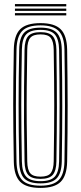

<svg xmlns="http://www.w3.org/2000/svg" viewBox="-20 -921 399 948"><path d="M180 6.8Q109.8 6.8 79.6 -23.5Q49.5 -53.8 48.2 -122.8Q46.8 -202 46 -270.4Q45.2 -338.8 45.2 -403.4Q45.2 -468 46 -534.6Q46.8 -601.2 48.2 -677Q49.5 -746.5 79.6 -776.6Q109.8 -806.8 180 -806.8Q249.2 -806.8 279.6 -776.6Q310 -746.5 311.5 -677Q312.5 -605.2 313.2 -537Q314 -468.8 314 -401.5Q314 -334.2 313.4 -265.2Q312.8 -196.2 311.5 -122.8Q310 -53.8 279.8 -23.5Q249.5 6.8 180 6.8ZM180 -4.2Q242.8 -4.2 269.9 -31.9Q297 -59.5 298.2 -123Q299.2 -195.2 300 -262.8Q300.8 -330.2 300.8 -396.8Q300.8 -463.2 300.1 -532.4Q299.5 -601.5 298.2 -676.5Q297 -741 269.5 -768.4Q242 -795.8 180 -795.8Q115.5 -795.8 89.1 -767.6Q62.8 -739.5 61.5 -676.8Q60 -597.5 59.2 -528.8Q58.5 -460 58.5 -395.2Q58.5 -330.5 59.2 -264Q60 -197.5 61.5 -123Q62.8 -60.2 89.2 -32.2Q115.8 -4.2 180 -4.2ZM180 -15.5Q123.5 -15.5 99.6 -40.2Q75.8 -65 74.8 -123.2Q73.2 -202.5 72.5 -271.4Q71.8 -340.2 71.8 -404.9Q71.8 -469.5 72.5 -535.8Q73.2 -602 74.8 -676.2Q75.8 -735.2 99.6 -759.9Q123.5 -784.5 180 -784.5Q236.2 -784.5 260 -759.4Q283.8 -734.2 285 -676.2Q286.2 -594 286.9 -524.9Q287.5 -455.8 287.5 -392Q287.5 -328.2 286.8 -263.1Q286 -198 285 -123.5Q283.8 -66.5 260.4 -41Q237 -15.5 180 -15.5ZM180 -26.5Q230.8 -26.5 250.8 -49.2Q270.8 -72 271.8 -123.8Q273 -207.2 273.6 -275.8Q274.2 -344.2 274.2 -406.9Q274.2 -469.5 273.5 -534.5Q272.8 -599.5 271.8 -675.8Q270.8 -727.2 251 -750.4Q231.2 -773.5 180 -773.5Q129.8 -773.5 109.4 -751.2Q89 -729 88 -676.2Q86.5 -601.5 85.8 -534.5Q85 -467.5 85 -402.5Q85 -337.5 85.8 -269.1Q86.5 -200.8 88 -123.5Q89 -70.5 109.9 -48.5Q130.8 -26.5 180 -26.5ZM180 -37.8Q137 -37.8 119.5 -57.2Q102 -76.8 101.2 -123.8Q99.2 -230 98.6 -318Q98 -406 98.8 -491.6Q99.5 -577.2 101.2 -676Q102 -723.2 119.4 -742.8Q136.8 -762.2 180 -762.2Q224 -762.2 240.9 -742Q257.8 -721.8 258.5 -675.5Q259.8 -589.5 260.4 -520.8Q261 -452 261 -390.5Q261 -329 260.2 -265Q259.5 -201 258.5 -124.2Q257.8 -78.5 240.9 -58.1Q224 -37.8 180 -37.8ZM180 -48.8Q217.8 -48.8 231.1 -66.9Q244.5 -85 245.2 -124.8Q246.5 -206.8 247.1 -273Q247.8 -339.2 247.8 -400.5Q247.8 -461.8 247.1 -527.8Q246.5 -593.8 245.2 -675Q244.5 -715.5 231.1 -733.4Q217.8 -751.2 180 -751.2Q144 -751.2 129.6 -734.5Q115.2 -717.8 114.5 -675.8Q112.8 -575.5 112 -488.8Q111.2 -402 111.9 -314.5Q112.5 -227 114.5 -124Q115.2 -82.5 129.4 -65.6Q143.5 -48.8 180 -48.8ZM307.2 -889.5H53.8V-900.8H307.2ZM307.2 -845H53.8V-856.2H307.2ZM307.2 -867.2H53.8V-878.5H307.2Z"/></svg>

Font: Big Shoulders Inline Display Thin
Style: Regular
Weight: 400
Version: Version 2.002